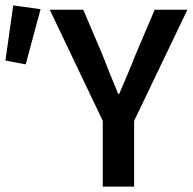

<svg xmlns="http://www.w3.org/2000/svg" viewBox="-36 -690 713 710"><path d="M148 -654 344 -243V0H460V-243L657 -654H536L465 -487C446 -438 426 -393 405 -343H401C380 -393 362 -438 343 -487L272 -654ZM59 -452 114 -656 13 -670 -16 -466Z"/></svg>

Font: DAIFUKU Sans Semibold
Style: Regular
Weight: 600
Designer: Original font ‘Source Sans 3’ : Paul D. Hunt
Foundry: Daifuku
Version: Version 1.000